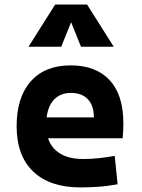

<svg xmlns="http://www.w3.org/2000/svg" viewBox="-20 -815 626 845"><path d="M334 9.8Q199.6 9.8 126.4 -59.8Q53.2 -129.4 53.2 -259.8Q53.2 -386.7 115.4 -457Q177.6 -527.3 291 -527.3Q401.8 -527.3 462.4 -462.4Q522.9 -397.4 522.9 -273.4Q522.9 -238.3 519.9 -206.5H140.1V-298.3H393.1Q393.1 -350.5 366.5 -378.4Q339.8 -406.2 292 -406.2Q240.2 -406.2 211.7 -369.4Q183.1 -332.5 183.1 -264.6Q183.1 -191.5 225.4 -153.4Q267.7 -115.2 345.7 -115.2Q380.9 -115.2 415.1 -118.9Q449.2 -122.6 484.9 -128.9L497.6 -3.9Q448 4.9 406.8 7.3Q365.6 9.8 334 9.8ZM105.5 -609.4 222.7 -794.9H363.3L480.5 -609.4H336.4L288.1 -729.5H297.9L249.5 -609.4Z"/></svg>

Font: Cascadia Code
Style: Regular
Weight: 400
Monospace: yes
Designer: Aaron Bell
Foundry: Saja Typeworks
Version: Version 2106.017